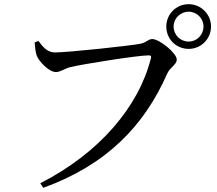

<svg xmlns="http://www.w3.org/2000/svg" viewBox="-20 -852 1040 919"><path d="M776 -725C776 -665 823 -618 883 -618C942 -618 990 -665 990 -725C990 -784 942 -832 883 -832C823 -832 776 -784 776 -725ZM811 -725C811 -764 843 -796 883 -796C922 -796 954 -764 954 -725C954 -685 922 -653 883 -653C843 -653 811 -685 811 -725ZM242 -601C206 -601 183 -630 164 -656L146 -649C148 -621 150 -605 155 -588C165 -559 214 -507 248 -507C269 -507 291 -525 318 -531C375 -545 640 -587 691 -587C700 -587 706 -585 702 -572C644 -342 456 -119 173 25L187 47C491 -63 671 -251 780 -499C795 -532 826 -542 826 -567C826 -598 743 -665 709 -665C689 -665 684 -650 654 -643C605 -633 305 -601 242 -601Z"/></svg>

Font: Noto Serif HK Medium
Style: Regular
Weight: 500
Designer: Ryoko NISHIZUKA 西塚涼子 (kana & ideographs); Frank Grießhammer (Latin, Greek & Cyrillic); Wenlong ZHANG 张文龙 (bopomofo); San
Foundry: Adobe
Version: Version 2.001;hotconv 1.1.0;makeotfexe 2.6.0